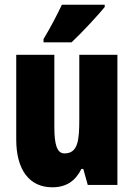

<svg xmlns="http://www.w3.org/2000/svg" viewBox="-20 -786 569 816"><path d="M425 -756V-766H243C222 -722 197 -673 165 -620V-606H284C334 -653 397 -722 425 -756ZM479 -553H317V-280C317 -191 312 -134 254 -134C222 -134 211 -172 211 -246V-553H49V-193C49 -64 105 10 202 10C261 10 300 -16 326 -68H334L353 0H479Z"/></svg>

Font: Noto Sans Gujarati ExtraCondensed Black
Style: Regular
Weight: 900
Width: 2
Designer: Jelle Bosma - Monotype Design Team, Universal Thirst
Foundry: Monotype Imaging Inc.
Version: Version 2.106